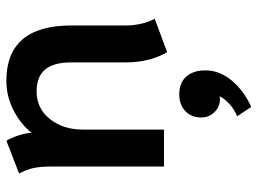

<svg xmlns="http://www.w3.org/2000/svg" viewBox="-123 -412 809 603"><g transform="rotate(-90 281.5 -110.5)"><path d="M387 -120V-291Q387 -347 364.5 -373.5Q342 -400 296 -400Q242 -400 209 -358Q176 -316 176 -255V0H60V-354Q60 -386 55.5 -408.5Q51 -431 38 -455L141 -495Q150 -480 157.5 -457.5Q165 -435 166 -416Q194 -451 237.5 -473Q281 -495 329 -495Q503 -495 503 -291V-122Q503 -69 524 -29L419 10Q387 -46 387 -120ZM218 230Q261 211 281 175Q253 179 233.5 161Q214 143 214 117Q214 86 234 67Q254 48 287 48Q323 48 342.5 70Q362 92 362 130Q362 175 329.5 213.5Q297 252 247 274Z"/></g></svg>

Font: Niramit SemiBold
Style: Regular
Weight: 600
Designer: Katatrad Aksorn Co.,Ltd.
Foundry: Cadson Demak Co.,Ltd.
Version: Version 1.001; ttfautohint (v1.6)